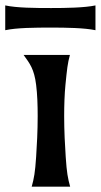

<svg xmlns="http://www.w3.org/2000/svg" viewBox="-43 -699 378 719"><path d="M202.1 -381.3C208 -440.4 210 -460.9 218.8 -493.2H45.4C68.8 -460.9 85 -440.4 92.3 -381.3C96.7 -346.7 98.1 -305.7 98.1 -264.2C98.1 -209 95.2 -154.3 92.3 -111.3C88.4 -52.7 84.5 -31.7 75.7 0H219.7C210.9 -31.7 207 -52.7 203.1 -111.3C200.2 -154.3 197.3 -209 197.3 -264.2C197.3 -305.7 198.7 -346.7 202.1 -381.3ZM148.4 -668.9C88.4 -668.9 19.5 -669.4 -23.4 -678.7V-585.9C19.5 -595.2 88.4 -595.7 148.4 -595.7C203.6 -595.7 272.9 -594.7 314.5 -585.9V-678.7C272.9 -669.9 203.6 -668.9 148.4 -668.9Z"/></svg>

Font: Amarante
Style: Regular
Weight: 400
Designer: Karolina Lach
Foundry: Sorkin Type Co.
Version: Version 1.001